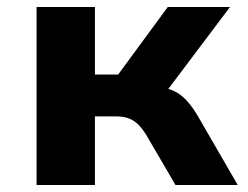

<svg xmlns="http://www.w3.org/2000/svg" viewBox="-20 -526 704 546"><path d="M84 0V-506H250V-314H316L457 -506H634L439 -247L425 -280Q453 -277 473 -268Q493 -259 509.5 -241.5Q526 -224 542 -197L656 0H479L396 -142Q385 -160 373.5 -171.5Q362 -183 347 -189Q332 -195 310 -195H250V0Z"/></svg>

Font: Nunito Sans 6pt ExtraBold
Style: Regular
Weight: 800
Version: Version 3.101;gftools[0.9.27]